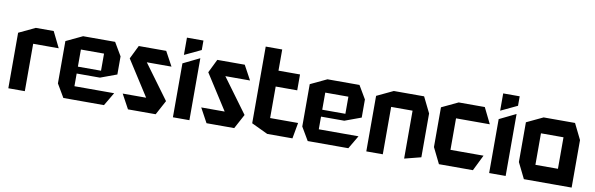

<svg xmlns="http://www.w3.org/2000/svg" viewBox="-48 -1109 4762 1536"><g transform="rotate(10 2333.5 -341.0)"><path d="M43 0V-451L176 -514H177V0ZM177 -385V-514H321L384 -386V-385Z M490 0 427 -107V-108H883V-107L820 0ZM427 -108V-451L560 -514H561V-108ZM561 -211V-267H749V-211ZM561 -406V-514H820L883 -407V-406ZM749 -211V-406H883V-260L750 -211Z M1026 -397 1012 -514H1235L1298 -398V-397ZM1163 -84 958 -404 1012 -514 1303 -118V-117ZM1015 0 952 -116V-117H1303L1240 0Z M1380 0V-438L1513 -503H1514V0ZM1380 -507V-647H1514V-570L1381 -507Z M1664 -397 1650 -514H1873L1936 -398V-397ZM1801 -84 1596 -404 1650 -514 1941 -118V-117ZM1653 0 1590 -116V-117H1941L1878 0Z M2013 -385V-686H2147V-514L2014 -385ZM2014 -385 2147 -514H2322V-385ZM2146 0 2013 -63V-385H2147V0ZM2147 0V-129H2374V-128L2351 0Z M2475 0 2412 -107V-108H2868V-107L2805 0ZM2412 -108V-451L2545 -514H2546V-108ZM2546 -211V-267H2734V-211ZM2546 -406V-514H2805L2868 -407V-406ZM2734 -211V-406H2868V-260L2735 -211Z M2951 0V-451L3084 -514H3085V0ZM3259 4V-385H3393V-30L3260 4ZM3085 -385V-514H3330L3393 -386V-385Z M3541 0 3478 -128V-129H3880V-128L3817 0ZM3478 -129V-451L3611 -514H3612V-129ZM3612 -385V-514H3823L3886 -386V-385Z M3949 0V-438L4082 -503H4083V0ZM3949 -507V-647H4083V-570L3950 -507Z M4302 -385V-514H4556L4619 -386V-385ZM4231 0 4168 -128V-129H4485V0ZM4168 -129V-451L4301 -514H4302V-129ZM4485 0V-385H4619V0Z"/></g></svg>

Font: Foldit SemiBold
Style: Regular
Weight: 600
Version: Version 1.003